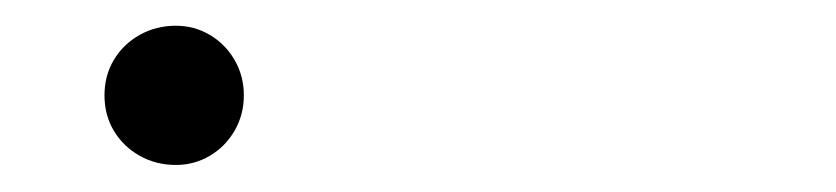

<svg xmlns="http://www.w3.org/2000/svg" viewBox="-20 -388 640 147"><path d="M114.7 -261.7Q99.5 -261.7 87 -268.7Q74.5 -275.7 67.2 -287.8Q60 -299.8 60 -315Q60 -330.2 67.2 -342.2Q74.5 -354.3 87 -361.3Q99.5 -368.3 114.7 -368.3Q128.7 -368.3 140.6 -361.3Q152.5 -354.3 159.6 -342.1Q166.7 -329.8 166.7 -315Q166.7 -300.2 159.6 -287.9Q152.5 -275.7 140.6 -268.7Q128.7 -261.7 114.7 -261.7Z"/></svg>

Font: Manrope
Style: Regular
Weight: 400
Designer: Mikhail Sharanda
Foundry: Mikhail Sharanda
Version: Version 4.503